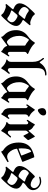

<svg xmlns="http://www.w3.org/2000/svg" viewBox="1124 -1870 757 3044"><g transform="rotate(90 1502.0 -348.5)"><path d="M185.5 -514.2Q195.3 -522.9 202.6 -522.9Q210 -522.9 217.8 -510.7Q230.5 -490.7 263.7 -475.1Q316.4 -449.7 342.8 -449.7Q350.6 -449.7 356.4 -451.9Q362.3 -454.1 367.7 -454.1Q373 -454.1 377 -451.2Q380.9 -448.2 380.9 -444.8Q380.9 -441.4 377 -436.5L300.8 -345.2Q296.9 -340.8 296.9 -336.2Q296.9 -331.5 304.7 -328.1Q392.1 -288.6 392.1 -227.5Q392.1 -166.5 329.6 -95.2Q267.1 -23.4 239.7 1Q230 9.8 222.4 9.8Q214.8 9.8 207 -2.4Q194.8 -22.5 161.6 -38.1Q108.9 -63.5 82 -63.5Q74.7 -63.5 68.8 -61.3Q63 -59.1 57.4 -59.1Q51.8 -59.1 47.9 -62Q43.9 -64.9 43.9 -68.4Q43.9 -71.8 47.9 -76.7L124 -168Q127.9 -171.9 127.9 -176.8Q127.9 -182.1 120.1 -185.1Q33.2 -217.8 33.2 -282Q33.2 -346.2 95.7 -418Q158.2 -489.7 185.5 -514.2ZM91.8 -354Q91.8 -306.2 170.9 -269.5Q181.6 -264.6 193.4 -264.6Q205.1 -264.6 215.8 -277.3L272.5 -345.7Q279.3 -353 279.3 -359.1Q279.3 -365.2 268.6 -368.2Q209 -385.3 167 -418.9Q157.2 -426.8 147.5 -426.8Q131.3 -426.8 111.6 -402.8Q91.8 -378.9 91.8 -354ZM156.7 -145Q216.3 -127.9 257.8 -94.2Q267.6 -86.4 277.3 -86.4Q293.5 -86.4 313.5 -110.4Q333.5 -134.3 333.5 -159.2Q333.5 -205.6 254.4 -243.7Q243.7 -248.5 231.9 -248.5Q220.2 -248.5 209.5 -235.8L152.3 -167.5Q146 -160.2 146 -154.1Q146 -147.9 156.7 -145Z M558.1 -415Q618.2 -458 650.4 -515.1Q654.8 -522.9 661.4 -522.9Q668 -522.9 674.8 -514.6Q715.3 -466.3 827.1 -418.5Q837.4 -414.1 837.4 -408.9Q837.4 -403.8 825.2 -397Q802.7 -384.3 802.7 -358.4V-128.4Q802.7 -94.7 831.1 -94.7Q840.8 -94.7 849.1 -106.4Q857.4 -118.2 865.7 -118.2Q874.5 -118.2 874.5 -108.4Q874.5 -104 866.7 -93.3Q826.7 -34.7 808.1 1Q803.7 9.8 796.6 9.8Q789.6 9.8 785.6 1.5Q781.7 -6.8 770 -12.7Q724.1 -36.1 709.5 -80.1Q708 -84.5 705.1 -84.5Q702.1 -84.5 698.2 -81.5L585.4 1.5Q574.2 9.8 568.1 9.8Q562 9.8 562 1Q562 -12.7 535.2 -37.6Q458.5 -109.4 458.5 -226.6Q458.5 -343.8 558.1 -415ZM549.3 -277.8Q549.3 -168.9 608.4 -104.5Q629.9 -81.1 645 -81.1Q660.2 -81.1 669.4 -87.9L698.2 -109.4Q703.6 -113.3 703.6 -119.6V-363.3Q703.6 -369.1 697.8 -372.1Q666 -388.2 625 -422.9Q618.7 -428.2 612.8 -428.2Q606.9 -428.2 602.1 -421.9Q549.3 -352.5 549.3 -277.8Z M898.9 -658.7Q898.9 -668 909.2 -668Q920.4 -668 959.5 -607.9Q964.8 -599.6 970 -599.6Q975.1 -599.6 979.5 -606.9Q1044.9 -707 1159.2 -707Q1177.7 -707 1177.7 -696Q1177.7 -685.1 1159.2 -685.1Q1060.1 -685.1 1060.1 -561V-129.9Q1060.1 -94.7 1093.8 -94.7Q1106.4 -94.7 1128.9 -118.7Q1135.3 -125.5 1140.1 -125.5Q1151.4 -125.5 1151.4 -115.2Q1151.4 -110.8 1145.5 -104Q1094.7 -44.4 1070.8 2.9Q1067.4 9.8 1062 9.8Q1056.6 9.8 1050.3 2.9Q987.8 -64 931.6 -70.8Q923.3 -71.8 923.3 -77.6Q923.3 -83.5 928.7 -86.4Q960.9 -104 960.9 -142.6V-492.2Q960.9 -582.5 904.3 -645.5Q898.9 -650.9 898.9 -658.7Z M1292 -415Q1352.1 -458 1384.3 -515.1Q1388.7 -522.9 1395.3 -522.9Q1401.9 -522.9 1408.7 -514.6Q1449.2 -466.3 1561 -418.5Q1571.3 -414.1 1571.3 -408.9Q1571.3 -403.8 1559.1 -397Q1536.6 -384.3 1536.6 -358.4V-128.4Q1536.6 -94.7 1564.9 -94.7Q1574.7 -94.7 1583 -106.4Q1591.3 -118.2 1599.6 -118.2Q1608.4 -118.2 1608.4 -108.4Q1608.4 -104 1600.6 -93.3Q1560.5 -34.7 1542 1Q1537.6 9.8 1530.5 9.8Q1523.4 9.8 1519.5 1.5Q1515.6 -6.8 1503.9 -12.7Q1458 -36.1 1443.4 -80.1Q1441.9 -84.5 1439 -84.5Q1436 -84.5 1432.1 -81.5L1319.3 1.5Q1308.1 9.8 1302 9.8Q1295.9 9.8 1295.9 1Q1295.9 -12.7 1269 -37.6Q1192.4 -109.4 1192.4 -226.6Q1192.4 -343.8 1292 -415ZM1283.2 -277.8Q1283.2 -168.9 1342.3 -104.5Q1363.8 -81.1 1378.9 -81.1Q1394 -81.1 1403.3 -87.9L1432.1 -109.4Q1437.5 -113.3 1437.5 -119.6V-363.3Q1437.5 -369.1 1431.6 -372.1Q1399.9 -388.2 1358.9 -422.9Q1352.5 -428.2 1346.7 -428.2Q1340.8 -428.2 1335.9 -421.9Q1283.2 -352.5 1283.2 -277.8Z M1635.3 0ZM1694.8 -637.2Q1694.8 -672.4 1716.3 -687.5Q1737.8 -702.6 1761.2 -702.6Q1811 -702.6 1811 -658.7Q1811 -626.5 1780 -598.9Q1749 -571.3 1730 -571.3Q1712.9 -571.3 1703.9 -596.9Q1694.8 -622.6 1694.8 -637.2ZM1635.3 -397.9Q1635.3 -401.9 1638.2 -406.2L1713.4 -516.6Q1717.8 -522.9 1722.2 -522.9Q1726.6 -522.9 1730.5 -517.6Q1769.5 -464.8 1802.7 -447.8Q1833 -432.6 1833 -427.5Q1833 -422.4 1825.7 -419.4Q1793.9 -406.7 1793.9 -363.3V-128.4Q1793.9 -94.7 1822.3 -94.7Q1832 -94.7 1840.3 -106.4Q1848.6 -118.2 1856.9 -118.2Q1865.7 -118.2 1865.7 -108.4Q1865.7 -104 1857.9 -93.3Q1820.3 -41.5 1799.3 1Q1794.9 9.8 1787.8 9.8Q1780.8 9.8 1776.9 1.5Q1772.9 -6.8 1761.2 -12.7Q1694.8 -45.9 1694.8 -119.6V-383.3Q1694.8 -390.1 1690.9 -393.6Q1682.6 -400.9 1676.3 -409.2Q1674.3 -412.1 1671.4 -412.1Q1668.9 -412.1 1666 -408.2L1656.7 -394.5Q1651.9 -387.2 1647 -387.2Q1635.3 -387.2 1635.3 -397.9Z M1880.4 -404.8Q1880.4 -409.2 1888.2 -419.9Q1925.3 -471.7 1946.8 -514.2Q1951.2 -522.9 1958.3 -522.9Q1965.3 -522.9 1969.2 -514.6Q1973.1 -506.3 1984.9 -500.5Q2033.7 -475.6 2046.9 -428.2Q2048.3 -422.9 2050.8 -422.9Q2053.2 -422.9 2056.2 -426.3L2136.2 -518.1Q2140.6 -522.9 2144.5 -522.9Q2148.4 -522.9 2151.9 -516.6L2198.2 -428.2Q2201.2 -422.9 2201.2 -417.5Q2201.2 -412.1 2196.8 -407.2L2144 -346.7Q2139.6 -341.8 2135.7 -341.8Q2131.8 -341.8 2128.4 -348.1L2090.3 -420.4Q2087.9 -424.8 2085.2 -424.8Q2082.5 -424.8 2079.6 -421.4L2059.6 -398.4Q2051.3 -389.2 2051.3 -377.4V-129.9Q2051.3 -94.7 2085 -94.7Q2099.1 -94.7 2120.1 -118.7L2138.2 -139.2Q2144 -146 2149.4 -146Q2160.6 -146 2160.6 -135.3Q2160.6 -131.3 2154.8 -124.5L2136.7 -104Q2086.9 -47.9 2062 2.9Q2058.6 9.8 2053.2 9.8Q2047.9 9.8 2041.5 2.9Q1979 -64 1922.9 -70.8Q1914.6 -71.8 1914.6 -77.6Q1914.6 -83.5 1919.9 -86.4Q1952.1 -104 1952.1 -142.6V-384.8Q1952.1 -418.5 1924.3 -418.5Q1914.6 -418.5 1906.2 -406.7Q1897.9 -395 1889.2 -395Q1880.4 -395 1880.4 -404.8Z M2240.2 -267.1Q2240.2 -427.2 2370.6 -483.9Q2439 -513.7 2470.2 -513.7Q2473.6 -513.7 2475.1 -510.3L2544.4 -335.9Q2545.9 -333 2545.9 -330.1Q2545.9 -323.7 2537.6 -320.3L2347.2 -244.6Q2338.4 -241.2 2338.4 -234.9Q2338.4 -232.4 2338.9 -230Q2345.2 -193.4 2358.9 -167.5Q2403.8 -83.5 2466.3 -83.5Q2491.7 -83.5 2530.8 -103Q2537.6 -106.4 2540.5 -106.4Q2550.8 -106.4 2550.8 -94.7Q2550.8 -89.4 2542 -84.5Q2469.7 -43.9 2399.9 3.4Q2390.6 9.8 2385.3 9.8Q2379.9 9.8 2376.7 -2Q2373.5 -13.7 2362.3 -21Q2240.2 -100.1 2240.2 -267.1ZM2332.5 -314Q2332.5 -280.8 2334.5 -270Q2335.4 -265.6 2338.1 -265.6Q2340.8 -265.6 2344.2 -267.1L2439 -304.7Q2445.8 -307.6 2445.8 -313.5Q2445.8 -315.9 2444.3 -319.3L2388.7 -459.5Q2386.7 -464.4 2384 -464.4Q2381.3 -464.4 2380.4 -463.9Q2332.5 -445.8 2332.5 -314Z M2764.6 -514.2Q2774.4 -522.9 2781.7 -522.9Q2789.1 -522.9 2796.9 -510.7Q2808.6 -492.7 2843.8 -474.6Q2878.9 -456.5 2905.8 -456.5Q2932.6 -456.5 2948 -474.6Q2963.4 -492.7 2963.4 -508.8Q2963.4 -546.9 2930.2 -574.5Q2897 -602.1 2856.4 -602.1Q2828.1 -602.1 2802.7 -592.8Q2797.9 -590.8 2792 -590.8Q2781.7 -590.8 2781.7 -600.1Q2781.7 -607.9 2793.5 -612.8Q2823.7 -624 2856.4 -624Q2907.7 -624 2951.4 -585.9Q2995.1 -547.9 2995.1 -490.7Q2995.1 -433.6 2925.8 -387.2Q2900.9 -370.6 2889.2 -356.4L2879.9 -345.2Q2876 -340.3 2876 -335.9Q2876 -331.5 2883.8 -328.1Q2971.2 -290 2971.2 -228.3Q2971.2 -166.5 2908.7 -95Q2846.2 -23.4 2818.8 1Q2809.1 9.8 2801.5 9.8Q2793.9 9.8 2786.1 -2.4Q2773.9 -22.5 2740.7 -38.1Q2688 -63.5 2661.1 -63.5Q2653.8 -63.5 2647.9 -61.3Q2642.1 -59.1 2636.5 -59.1Q2630.9 -59.1 2627 -62Q2623 -64.9 2623 -68.4Q2623 -71.8 2627 -76.7L2703.1 -168Q2707 -172.9 2707 -177.5Q2707 -182.1 2699.2 -185.1Q2612.3 -217.8 2612.3 -282Q2612.3 -346.2 2674.8 -418Q2737.3 -489.7 2764.6 -514.2ZM2670.9 -354Q2670.9 -305.7 2750 -269.5Q2760.7 -264.6 2772.5 -264.6Q2784.2 -264.6 2794.9 -277.3L2851.6 -345.7Q2858.4 -353 2858.4 -358.9Q2858.4 -364.7 2847.7 -368.2Q2788.1 -385.3 2746.1 -418.9Q2736.3 -426.8 2726.6 -426.8Q2710.4 -426.8 2690.7 -402.8Q2670.9 -378.9 2670.9 -354ZM2735.8 -145Q2795.4 -127.9 2836.9 -94.2Q2846.7 -86.4 2856.4 -86.4Q2872.6 -86.4 2892.6 -110.4Q2912.6 -134.3 2912.6 -159.2Q2912.6 -205.6 2833.5 -243.7Q2822.8 -248.5 2811 -248.5Q2799.3 -248.5 2788.6 -235.8L2731.4 -167.5Q2725.1 -160.2 2725.1 -154.1Q2725.1 -147.9 2735.8 -145Z"/></g></svg>

Font: UnifrakturMaguntia21
Style: Book
Weight: 400
Designer: j. 'mach' wust, Gerrit Ansmann, Georg Duffner, based on a font by Peter Wiegel, original typeface by Carl Albert Fahrenw
Version: Version 2017-03-19